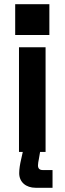

<svg xmlns="http://www.w3.org/2000/svg" viewBox="-20 -720 306 910"><path d="M70 0H88L80 36C75 57 71 81 71 101C71 143 103 170 149 170H229V86H183C168 86 160 79 160 64C160 55 162 45 164 35L170 0H196V-496H70ZM52 -554H214V-700H52Z"/></svg>

Font: Meta Space
Style: Bold
Weight: 700
Designer: Meta Pool / Florian Karsten
Foundry: Meta Pool / Florian Karsten
Version: Version 2.000;Glyphs 3.1.1 (3137)